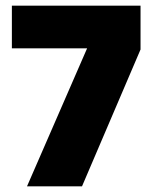

<svg xmlns="http://www.w3.org/2000/svg" viewBox="-20 -659 544 679"><path d="M75.5 0 288 -488H22V-639H477V-484L270 0Z"/></svg>

Font: Anek Odia ExtraBold
Style: Regular
Weight: 800
Designer: Yesha Goshar & Mahesh Sahu (Odia), Yesha Goshar (Latin)
Foundry: Ek Type
Version: Version 1.003